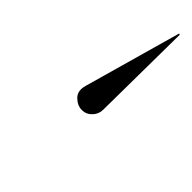

<svg xmlns="http://www.w3.org/2000/svg" viewBox="15 -974 439 439"><g transform="rotate(-45 235.0 -754.5)"><path d="M224 -721Q210 -721 199.5 -731Q189 -741 189 -755Q189 -769.5 201 -781.8Q213 -794 234 -788L470 -721.5L469 -718.5Z"/></g></svg>

Font: Bodoni* 72pt
Style: Italic
Weight: 400
Italic angle: -13°
Version: Version 2.3